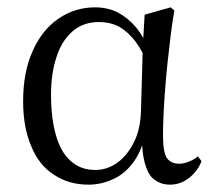

<svg xmlns="http://www.w3.org/2000/svg" viewBox="-20 -491 569 523"><path d="M221 12Q256 12 288 -3Q320 -17 344 -50Q368 -83 378 -136L366 -130Q366 -73 376 -42Q385 -11 403 0Q420 12 443 12Q472 12 496 -7Q519 -26 529 -52L519 -65Q508 -56 495 -51Q481 -45 468 -45Q446 -45 435 -60Q424 -75 424 -123Q424 -150 426 -190Q428 -229 432 -275Q436 -321 442 -369Q447 -417 455 -462L445 -471L374 -451L369 -365L364 -187Q362 -135 343 -100Q324 -64 297 -46Q270 -28 240 -28Q199 -28 172 -53Q145 -77 132 -124Q119 -170 119 -234Q119 -291 134 -336Q148 -380 178 -406Q207 -431 250 -431Q280 -431 305 -418Q329 -404 349 -378Q369 -351 385 -311L402 -351H387Q373 -389 351 -416Q329 -442 301 -457Q273 -471 239 -471Q184 -471 139 -440Q94 -409 69 -352Q43 -295 43 -215Q43 -144 65 -93Q86 -41 127 -15Q167 12 221 12Z"/></svg>

Font: Source Serif 4 48pt
Style: Regular
Weight: 400
Designer: Frank Grie√ühammer
Foundry: Adobe Systems Incorporated
Version: Version 4.004;hotconv 1.0.116;makeotfexe 2.5.65601